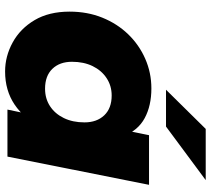

<svg xmlns="http://www.w3.org/2000/svg" viewBox="-56 -742 808 735"><g transform="rotate(90 347.5 -375.0)"><path d="M254 9Q196 9 143 -20Q90 -49 57.5 -104Q25 -159 25 -238Q25 -306 48 -363Q71 -420 111.5 -462Q152 -504 205.5 -527.5Q259 -551 319 -551Q385 -551 432.5 -525.5Q480 -500 502 -443.5Q524 -387 512 -291Q503 -200 469 -132Q435 -64 381 -27.5Q327 9 254 9ZM320 -144Q358 -144 387 -163Q416 -182 432.5 -216Q449 -250 449 -295Q449 -342 422 -370.5Q395 -399 346 -399Q309 -399 279.5 -379.5Q250 -360 233.5 -326Q217 -292 217 -247Q217 -200 244 -172Q271 -144 320 -144ZM400 0 419 -91 455 -270 479 -449 498 -542H688L580 0ZM324 -607 474 -759H670L465 -607Z"/></g></svg>

Font: Montserrat Thin ExtraBold
Style: Italic
Weight: 800
Italic angle: -11.3°
Version: Version 9.000